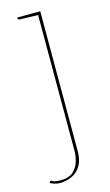

<svg xmlns="http://www.w3.org/2000/svg" viewBox="-145 -531 437 760"><g transform="rotate(-15 73.0 -151.5)"><path d="M5 187Q-8 187 -19 183.5Q-30 180 -37 176L-34 171Q-31 166 -24 171.5Q-17 177 8 177Q43 177 60.5 160.5Q78 144 84.5 121.5Q91 99 91 81V-490H103V82Q103 116 92 137Q81 158 65 168.5Q49 179 32.5 183Q16 187 5 187ZM94 -490 93 -478 16 -480Q14 -480 11.5 -481.5Q9 -483 9 -485V-490Z"/></g></svg>

Font: Aleo Thin
Style: Regular
Weight: 250
Designer: Alessio Laiso
Foundry: Alessio Laiso
Version: Version 2.001;gftools[0.9.29]